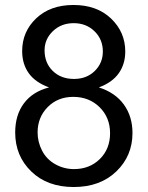

<svg xmlns="http://www.w3.org/2000/svg" viewBox="-20 -739 596 771"><path d="M177 -388Q122 -408 95.5 -445Q69 -482 69 -534Q69 -612 125.5 -665.5Q182 -719 275 -719Q369 -719 426 -664.5Q483 -610 483 -532Q483 -482 457 -445Q431 -408 377 -388Q443 -367 477.5 -319Q512 -271 512 -205Q512 -113 447 -50.5Q382 12 276 12Q170 12 105.5 -50.5Q41 -113 41 -207Q41 -277 76 -324Q111 -371 177 -388ZM159 -537Q159 -486 192 -454Q225 -422 277 -422Q328 -422 360.5 -454Q393 -486 393 -532Q393 -581 359.5 -613.5Q326 -646 276 -646Q226 -646 192.5 -614Q159 -582 159 -537ZM131 -207Q131 -169 149 -134Q167 -99 202 -79.5Q237 -60 277 -60Q340 -60 381 -100.5Q422 -141 422 -204Q422 -267 380 -308.5Q338 -350 274 -350Q212 -350 171.5 -309Q131 -268 131 -207Z"/></svg>

Font: Ekushey Amar Desh
Style: Regular
Weight: 400
Designer: Al Mamun Sumon
Foundry: Al Mamun Sumon
Version: Version 1.0